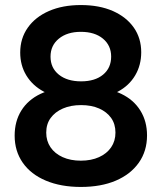

<svg xmlns="http://www.w3.org/2000/svg" viewBox="-20 -730 640 760"><path d="M300 10Q221 10 161.5 -15Q102 -40 70 -86Q38 -132 38 -193Q38 -250 64.5 -292.5Q91 -335 140.5 -358.5Q190 -382 256 -382V-344Q197 -344 153 -367.5Q109 -391 84.5 -431Q60 -471 60 -522Q60 -578 90 -620.5Q120 -663 174 -686.5Q228 -710 300 -710Q373 -710 426.5 -686.5Q480 -663 509.5 -621Q539 -579 539 -523Q539 -472 515 -431.5Q491 -391 447 -367.5Q403 -344 344 -344V-382Q411 -382 460 -358.5Q509 -335 535.5 -292.5Q562 -250 562 -194Q562 -132 529.5 -86Q497 -40 438.5 -15Q380 10 300 10ZM300 -94Q341 -94 372 -108Q403 -122 420 -147Q437 -172 437 -205Q437 -239 420 -263Q403 -287 372.5 -300.5Q342 -314 301 -314Q260 -314 229 -300.5Q198 -287 180.5 -263Q163 -239 163 -205Q163 -172 180 -147Q197 -122 228 -108Q259 -94 300 -94ZM301 -408Q356 -408 388 -434.5Q420 -461 420 -506Q420 -550 387.5 -577Q355 -604 300 -604Q246 -604 213 -577Q180 -550 180 -506Q180 -461 213 -434.5Q246 -408 301 -408Z"/></svg>

Font: SUSE SemiBold
Style: Regular
Weight: 600
Designer: Rene Bieder
Foundry: SUSE
Version: Version 1.000